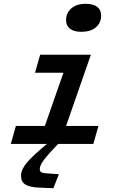

<svg xmlns="http://www.w3.org/2000/svg" viewBox="-20 -760 654 1014"><path d="M514 -678Q514 -639 486 -615.5Q458 -592 410 -592Q371 -592 350 -608Q329 -624 329 -654Q329 -692 357 -716Q385 -740 433 -740Q472 -740 493 -724Q514 -708 514 -678ZM37 0 64 -95H217L315 -376H165L192 -471H460L329 -95H500L473 0H287Q235 54 212.5 83.5Q190 113 190 133Q190 145 199.5 150Q209 155 233 156L291 160L262 234L189 231Q137 229 114 214.5Q91 200 91 168Q91 136 121 100Q151 64 228 0Z"/></svg>

Font: Intel One Mono Medium
Style: Italic
Weight: 500
Italic angle: -16°
Monospace: yes
Designer: Fred Shallcrass
Foundry: Frere-Jones Type LLC
Version: Version 1.400;hotconv 1.1.0;makeotfexe 2.6.0;FJTRelease1.4